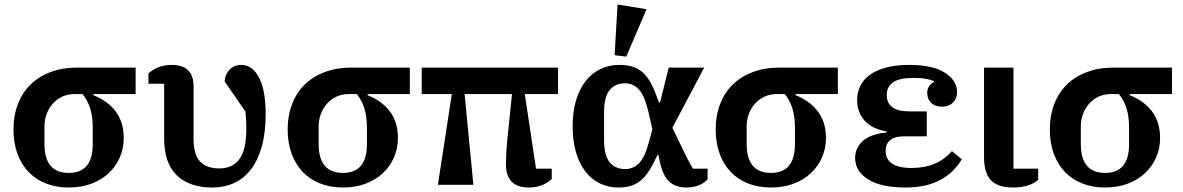

<svg xmlns="http://www.w3.org/2000/svg" viewBox="-20 -823 5266 855"><path d="M396 -404V-399Q458 -375 494.5 -327.5Q531 -280 531 -208Q531 -162 513.5 -122Q496 -82 464 -52Q432 -22 387 -5Q342 12 286 12Q230 12 184.5 -6Q139 -24 107 -57.5Q75 -91 57.5 -139Q40 -187 40 -247Q40 -308 59.5 -359Q79 -410 115.5 -446Q152 -482 205 -502Q258 -522 324 -522H584V-404ZM286 -53Q393 -53 393 -181V-252Q393 -303 382 -339Q371 -375 348 -404H310Q283 -404 259 -393.5Q235 -383 217 -363.5Q199 -344 188.5 -317.5Q178 -291 178 -260V-182Q178 -53 286 -53Z M641 -496Q659 -513 685.5 -523.5Q712 -534 744 -534Q794 -534 818 -509.5Q842 -485 842 -439V-206Q842 -133 871.5 -103Q901 -73 956 -73Q984 -73 1006.5 -82.5Q1029 -92 1045 -113Q1061 -134 1069 -168Q1077 -202 1077 -252Q1077 -272 1076 -290Q1075 -308 1073 -326L980 -461Q982 -492 1002.5 -513Q1023 -534 1055 -534Q1103 -534 1133 -478.5Q1163 -423 1163 -315Q1163 -231 1145.5 -169.5Q1128 -108 1096.5 -67.5Q1065 -27 1021.5 -7.5Q978 12 926 12Q823 12 767 -42.5Q711 -97 711 -206V-450H641Z M1617 -404V-399Q1679 -375 1715.5 -327.5Q1752 -280 1752 -208Q1752 -162 1734.5 -122Q1717 -82 1685 -52Q1653 -22 1608 -5Q1563 12 1507 12Q1451 12 1405.5 -6Q1360 -24 1328 -57.5Q1296 -91 1278.5 -139Q1261 -187 1261 -247Q1261 -308 1280.5 -359Q1300 -410 1336.5 -446Q1373 -482 1426 -502Q1479 -522 1545 -522H1805V-404ZM1507 -53Q1614 -53 1614 -181V-252Q1614 -303 1603 -339Q1592 -375 1569 -404H1531Q1504 -404 1480 -393.5Q1456 -383 1438 -363.5Q1420 -344 1409.5 -317.5Q1399 -291 1399 -260V-182Q1399 -53 1507 -53Z M1992 -404H1858V-522H2465V-404H2317L2367 -72H2437V-26Q2420 -9 2393.5 1.5Q2367 12 2335 12Q2233 12 2233 -92Q2233 -113 2234.5 -141.5Q2236 -170 2239 -199L2260 -404H2049L2088 0H1930Z M3131 -25Q3117 -8 3092.5 2Q3068 12 3036 12Q2990 12 2961 -13.5Q2932 -39 2918 -104L2912 -133H2908L2898 -113Q2881 -77 2863.5 -52.5Q2846 -28 2826.5 -14Q2807 0 2784 6Q2761 12 2733 12Q2688 12 2650.5 -6.5Q2613 -25 2586 -60.5Q2559 -96 2544.5 -146.5Q2530 -197 2530 -261Q2530 -325 2545 -375.5Q2560 -426 2587 -461Q2614 -496 2652.5 -515Q2691 -534 2738 -534Q2768 -534 2792 -527.5Q2816 -521 2835.5 -506Q2855 -491 2871 -465.5Q2887 -440 2901 -402L2915 -366H2919L2958 -522H3116L2974 -254L3028 -143Q3036 -126 3046 -107Q3056 -88 3066 -72H3131ZM2868 -323Q2851 -396 2825.5 -424Q2800 -452 2763 -452Q2720 -452 2695 -422Q2670 -392 2670 -323V-200Q2670 -131 2695 -100.5Q2720 -70 2764 -70Q2800 -70 2826 -96.5Q2852 -123 2871 -195L2885 -247ZM2717 -577 2730 -803 2859 -782 2769 -571Z M3523 -404V-399Q3585 -375 3621.5 -327.5Q3658 -280 3658 -208Q3658 -162 3640.5 -122Q3623 -82 3591 -52Q3559 -22 3514 -5Q3469 12 3413 12Q3357 12 3311.5 -6Q3266 -24 3234 -57.5Q3202 -91 3184.5 -139Q3167 -187 3167 -247Q3167 -308 3186.5 -359Q3206 -410 3242.5 -446Q3279 -482 3332 -502Q3385 -522 3451 -522H3711V-404ZM3413 -53Q3520 -53 3520 -181V-252Q3520 -303 3509 -339Q3498 -375 3475 -404H3437Q3410 -404 3386 -393.5Q3362 -383 3344 -363.5Q3326 -344 3315.5 -317.5Q3305 -291 3305 -260V-182Q3305 -53 3413 -53Z M4011 12Q3904 12 3846 -24Q3788 -60 3788 -120Q3788 -164 3822 -195Q3856 -226 3928 -233V-238Q3865 -248 3831 -285Q3797 -322 3797 -377Q3797 -411 3810.5 -439.5Q3824 -468 3852.5 -489Q3881 -510 3925 -522Q3969 -534 4029 -534Q4134 -534 4188 -499Q4242 -464 4242 -413Q4242 -384 4223.5 -366Q4205 -348 4175 -348Q4144 -348 4126.5 -365Q4109 -382 4109 -409Q4109 -426 4117.5 -439Q4126 -452 4139 -458V-462Q4125 -468 4103 -472Q4081 -476 4048 -476Q3984 -476 3956.5 -456Q3929 -436 3929 -402V-398Q3929 -365 3953 -346Q3977 -327 4029 -327H4107V-216H4008Q3964 -216 3944 -199Q3924 -182 3924 -153V-149Q3924 -115 3952 -95Q3980 -75 4040 -75Q4154 -75 4219 -150L4263 -114Q4228 -54 4166 -21Q4104 12 4011 12Z M4493 -522V-72H4603V-22Q4585 -6 4557 3Q4529 12 4492 12Q4423 12 4392.5 -20.5Q4362 -53 4362 -125V-522Z M5011 -404V-399Q5073 -375 5109.5 -327.5Q5146 -280 5146 -208Q5146 -162 5128.5 -122Q5111 -82 5079 -52Q5047 -22 5002 -5Q4957 12 4901 12Q4845 12 4799.5 -6Q4754 -24 4722 -57.5Q4690 -91 4672.5 -139Q4655 -187 4655 -247Q4655 -308 4674.5 -359Q4694 -410 4730.5 -446Q4767 -482 4820 -502Q4873 -522 4939 -522H5199V-404ZM4901 -53Q5008 -53 5008 -181V-252Q5008 -303 4997 -339Q4986 -375 4963 -404H4925Q4898 -404 4874 -393.5Q4850 -383 4832 -363.5Q4814 -344 4803.5 -317.5Q4793 -291 4793 -260V-182Q4793 -53 4901 -53Z"/></svg>

Font: IBM Plex Serif SmBld
Style: Regular
Weight: 600
Designer: Mike Abbink, Paul van der Laan, Pieter van Rosmalen
Foundry: Bold Monday
Version: Version 3.001